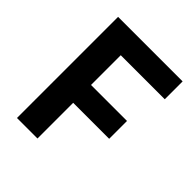

<svg xmlns="http://www.w3.org/2000/svg" viewBox="-191 -796 913 913"><g transform="rotate(45 265.5 -340.0)"><path d="M74 0V-680H508V-560H212V-360H454V-240H212V0Z"/></g></svg>

Font: Titillium-CLs Web
Style: CLs-Bold
Weight: 700
Version: Version 1.002;PS 57.000;hotconv 1.0.70;makeotf.lib2.5.55311